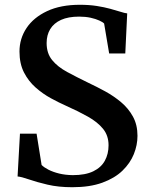

<svg xmlns="http://www.w3.org/2000/svg" viewBox="-20 -772 626 803"><path d="M282.5 11Q224 11 178.5 0.2Q133 -10.5 101.5 -21.5Q70 -32.5 53.5 -34L63.5 -213H133L154 -82Q164.5 -71.5 183.2 -62Q202 -52.5 227.5 -46.2Q253 -40 284 -39.5Q337 -39.5 370 -55.5Q403 -71.5 418.5 -99.8Q434 -128 434 -164.5Q434 -205 411 -233.2Q388 -261.5 348 -284Q308 -306.5 257.5 -329Q227 -342.5 193 -361Q159 -379.5 129 -406Q99 -432.5 80.2 -469.2Q61.5 -506 61.5 -556.5Q61.5 -610.5 91 -654.8Q120.5 -699 177 -725.5Q233.5 -752 314 -752Q353 -752 384.8 -747Q416.5 -742 441.2 -735.2Q466 -728.5 483.8 -722.8Q501.5 -717 512 -716L504 -548.5H436.5L415.5 -673.5Q410 -679.5 395.2 -686.2Q380.5 -693 359 -697.8Q337.5 -702.5 311 -702.5Q265.5 -702.5 235.2 -688.8Q205 -675 190 -650.2Q175 -625.5 175 -592Q175 -549 198 -520.8Q221 -492.5 260.8 -471Q300.5 -449.5 350 -425.5Q384 -409.5 419.8 -390Q455.5 -370.5 486.2 -344.8Q517 -319 536 -284.5Q555 -250 555 -204Q555 -165.5 539.8 -127.5Q524.5 -89.5 492.2 -58.2Q460 -27 408 -8Q356 11 282.5 11Z"/></svg>

Font: Merriweather 48pt SemiBold
Style: Regular
Weight: 600
Version: Version 2.100